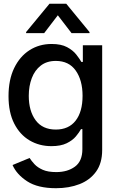

<svg xmlns="http://www.w3.org/2000/svg" viewBox="-20 -787 615 1023"><path d="M278.3 215.8Q181.2 215.8 124.8 179Q68.4 142.1 46.9 92.3L137.7 54.7Q147.5 70.3 163.8 87.9Q180.2 105.5 207.8 117.7Q235.4 129.9 279.8 129.9Q339.8 129.9 379.4 100.8Q418.9 71.8 418.9 7.8V-99.1H411.6Q402.3 -82 384.5 -60.5Q366.7 -39.1 335.2 -23.7Q303.7 -8.3 253.9 -8.3Q189.5 -8.3 137.7 -38.8Q85.9 -69.3 55.7 -128.7Q25.4 -188 25.4 -274.9Q25.4 -361.8 55.4 -424.1Q85.4 -486.3 137.2 -519.5Q189 -552.7 254.9 -552.7Q305.7 -552.7 337.2 -535.9Q368.7 -519 386.2 -496.6Q403.8 -474.1 413.6 -457H421.4V-545.9H524.4V12.2Q524.4 82.5 491.9 127.4Q459.5 172.4 403.8 194.1Q348.1 215.8 278.3 215.8ZM277.3 -96.7Q346.2 -96.7 383.1 -144.3Q419.9 -191.9 419.9 -276.4Q419.9 -359.4 383.5 -410.9Q347.2 -462.4 277.3 -462.4Q229.5 -462.4 197.5 -437.7Q165.5 -413.1 149.4 -370.8Q133.3 -328.6 133.3 -276.4Q133.3 -195.8 169.9 -146.2Q206.5 -96.7 277.3 -96.7ZM361.3 -610.4 288.1 -705.6 215.3 -610.4H119.1V-616.2L243.7 -767.1H333L457 -616.2V-610.4Z"/></svg>

Font: Inter Tight Medium
Style: Regular
Weight: 500
Designer: Rasmus Andersson
Foundry: rsms
Version: Version 3.004; ttfautohint (v1.8.4.7-5d5b)